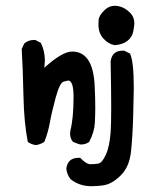

<svg xmlns="http://www.w3.org/2000/svg" viewBox="-20 -520 540 663"><path d="M296 123Q253 123 223 98Q211 82 209 62Q214 25 251 25H257Q278 47 292 47Q306 47 319 45Q332 43 345 15.5Q358 -12 362 -63Q364 -89 364 -150Q364 -211 362 -308Q367 -345 403 -345H409L429 -335Q442 -308 442 -215Q442 -197 440 -123.5Q438 -50 432.5 2.5Q427 55 398.5 84Q370 113 342 119Q320 123 296 123ZM104 -19Q88 -21 76 -30Q63 -95 61 -189.5Q59 -284 55 -351L64 -370Q78 -382 97 -382H102L121 -372Q135 -344 135 -310L133 -286Q195 -342 229 -342Q302 -342 307 -222Q309 -179 309 -147Q309 -125 307.5 -95Q306 -65 288 -30Q276 -21 259 -21Q254 -21 232 -30Q222 -42 222 -59L223 -69Q234 -112 234 -186Q234 -242 215 -242Q213 -242 199.5 -238Q186 -234 172 -182Q158 -130 152 -96Q146 -62 133 -30Q119 -21 104 -19ZM376 -364Q354 -368 337 -387Q320 -406 320 -434Q320 -435 320.5 -450.5Q321 -466 342 -486Q357 -500 376 -500Q407 -500 432 -473Q444 -459 444 -439Q444 -431 440 -411Q436 -391 419.5 -378.5Q403 -366 376 -364Z"/></svg>

Font: Xiaolai SC
Style: Regular
Weight: 400
Designer: Nozomi Seto 瀬戸のぞみ
Version: Version 3.11;December 4, 2020;FontCreator 13.0.0.2613 64-bit